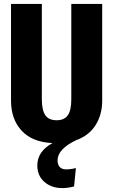

<svg xmlns="http://www.w3.org/2000/svg" viewBox="-20 -713 576 977"><path d="M342.8 -692.9H500V-200.2Q500 -129.9 466.6 -76.7Q433.1 -23.4 368.2 0Q272.9 45.4 272.9 103Q272.9 125 284.2 137Q295.4 148.9 315.9 148.9Q340.8 148.9 366.2 142.1L356.9 235.8Q324.7 244.1 296.9 244.1Q241.7 244.1 205.8 212.6Q169.9 181.2 169.9 128.9Q169.9 57.1 247.1 15.1Q143.6 10.3 89.8 -48.3Q36.1 -106.9 36.1 -200.2V-692.9H192.9V-207Q192.9 -152.8 210.4 -127Q228 -101.1 268.1 -101.1Q308.1 -101.1 325.4 -127Q342.8 -152.8 342.8 -207Z"/></svg>

Font: Fira Sans Compressed
Style: Bold
Weight: 700
Width: 1
Designer: Carrois Corporate & Edenspiekermann AG
Foundry: Carrois Corporate GbR & Edenspiekermann AG
Version: Version 4.203;PS 004.203;hotconv 1.0.88;makeotf.lib2.5.64775